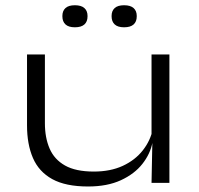

<svg xmlns="http://www.w3.org/2000/svg" viewBox="-20 -680 740 714"><path d="M147 -477.5V-221.5Q147 -168 164.5 -127.5Q182 -87 221.8 -64.5Q261.5 -42 329 -42Q390.5 -42 436.5 -63.2Q482.5 -84.5 511 -120.8Q539.5 -157 548.5 -201L560.5 -150.5H547Q539 -108 509.5 -70.5Q480 -33 429.5 -9.8Q379 13.5 307.5 13.5Q224 13.5 174.2 -14Q124.5 -41.5 102.5 -92.5Q80.5 -143.5 80.5 -213.5V-477.5ZM610 -477.5V0H543.5L546.5 -149L543.5 -156.5V-477.5ZM258.5 -578.5Q235 -578.5 223.5 -589.2Q212 -600 212 -619V-621Q212 -639.5 223.5 -650Q235 -660.5 258.5 -660.5Q282 -660.5 293.8 -650Q305.5 -639.5 305.5 -621V-619Q305.5 -599.5 293.8 -589Q282 -578.5 258.5 -578.5ZM441.5 -578.5Q418 -578.5 406.5 -589.2Q395 -600 395 -619V-621Q395 -639.5 406.5 -650Q418 -660.5 441.5 -660.5Q465 -660.5 476.8 -650Q488.5 -639.5 488.5 -621V-619Q488.5 -599.5 476.8 -589Q465 -578.5 441.5 -578.5Z"/></svg>

Font: Anek Latin Expanded Light
Style: Regular
Weight: 300
Width: 7
Designer: Yesha Goshar
Foundry: Ek Type
Version: Version 1.003